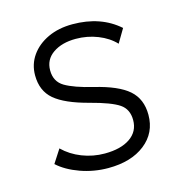

<svg xmlns="http://www.w3.org/2000/svg" viewBox="-83 -576 632 667"><g transform="rotate(-15 233.0 -242.5)"><path d="M227 15Q175.5 15 127.2 -2.2Q79 -19.5 49 -47L80 -95Q108 -67.5 147 -52.2Q186 -37 228 -37Q286 -37 319.5 -60Q353 -83 353 -124Q353 -163 324.8 -182.2Q296.5 -201.5 222 -221Q138 -243 101 -274.5Q64 -306 64 -362Q64 -401.5 86 -432.8Q108 -464 146.5 -482Q185 -500 235 -500Q336.5 -500 402 -442L373 -393Q349 -418.5 311.8 -433.2Q274.5 -448 233 -448Q183 -448 151 -426Q119 -404 119 -365Q119 -324.5 151 -305.5Q183 -286.5 251 -270Q334.5 -250 371.8 -217.5Q409 -185 409 -128Q409 -63 359.2 -24Q309.5 15 227 15Z"/></g></svg>

Font: Geologica Thin
Style: Regular
Weight: 100
Designer: Sindre Bremnes, Frode Helland
Foundry: Monokrom Skriftforlag AS
Version: Version 1.010; ttfautohint (v1.8.4.7-5d5b);gftools[0.9.28]